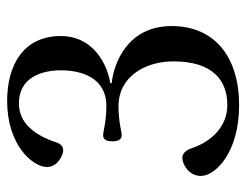

<svg xmlns="http://www.w3.org/2000/svg" viewBox="-96 -583 690 538"><g transform="rotate(-90 249.0 -314.0)"><path d="M25 -96C25 -56 90 11 223 11C359 11 445 -58 445 -178C445 -304 337 -341 285 -346V-350C336 -358 417 -396 417 -489C417 -593 336 -639 235 -639C111 -639 50 -567 50 -527C50 -498 83 -482 96 -482C108 -482 115 -489 119 -501C140 -565 175 -606 228 -606C302 -606 321 -541 321 -488C321 -432 301 -361 221 -361C176 -361 150 -370 139 -370C127 -370 122 -361 122 -344C122 -328 127 -318 139 -318C150 -318 176 -327 221 -327C301 -327 346 -255 346 -173C346 -61 291 -22 224 -22C162 -22 121 -68 103 -121C97 -139 88 -148 75 -148C58 -148 25 -130 25 -96Z"/></g></svg>

Font: erewhon
Style: Regular
Weight: 400
Version: Version 1.0.0